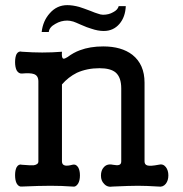

<svg xmlns="http://www.w3.org/2000/svg" viewBox="-20 -718 707 740"><path d="M127.9 -404.3V-95.7Q127.9 -84 110.4 -81.1Q98.6 -80.1 64.5 -83Q51.8 -86.9 43.9 -73.2Q38.1 -61.5 38.1 -43Q38.1 -23.4 43.9 -11.7Q51.8 2.9 64.5 1Q132.8 -2 174.8 -2Q217.8 -2 258.8 1Q272.5 3.9 281.2 -10.7Q288.1 -22.5 288.1 -42Q288.1 -61.5 281.2 -73.2Q272.5 -86.9 258.8 -83Q241.2 -78.1 230.5 -80.1Q218.8 -83 218.8 -95.7V-392.6Q243.2 -420.9 276.4 -437.5Q315.4 -455.1 363.3 -455.1Q406.2 -455.1 425.8 -438.5Q447.3 -419.9 447.3 -377V-95.7Q447.3 -84 437.5 -82Q431.6 -80.1 415 -83Q392.6 -87.9 379.9 -73.2Q369.1 -61.5 369.1 -41Q369.1 -21.5 380.9 -9.8Q393.6 4.9 415 1Q480.5 -2 511.7 -2Q543 -2 590.8 1Q608.4 3.9 619.1 -9.8Q628.9 -22.5 628.9 -42Q628.9 -61.5 619.1 -74.2Q608.4 -87.9 590.8 -83Q560.5 -77.1 548.8 -80.1Q537.1 -83 537.1 -95.7V-399.4Q537.1 -469.7 490.2 -506.8Q448.2 -539.1 377.9 -539.1Q327.1 -539.1 288.1 -524.4Q263.7 -515.6 240.2 -498L238.3 -497.1Q227.5 -490.2 223.6 -492.2Q216.8 -495.1 218.8 -518.6Q181.6 -515.6 142.6 -515.6Q107.4 -515.6 64.5 -518.6Q51.8 -522.5 43.9 -509.8Q38.1 -498 38.1 -478.5Q38.1 -460 43.9 -447.3Q51.8 -433.6 64.5 -434.6Q96.7 -437.5 110.4 -432.6Q127.9 -426.8 127.9 -404.3ZM437.5 -694.3Q433.6 -679.7 416 -670.9Q399.4 -661.1 377 -661.1Q368.2 -661.1 355.5 -666Q347.7 -668 329.1 -675.8Q300.8 -686.5 285.2 -691.4Q259.8 -698.2 239.3 -698.2Q199.2 -698.2 171.9 -667Q145.5 -637.7 140.6 -594.7H168Q169.9 -613.3 193.4 -626Q214.8 -638.7 239.3 -638.7Q249 -638.7 262.7 -634.8Q271.5 -631.8 291 -623Q317.4 -611.3 332 -607.4Q357.4 -598.6 379.9 -598.6Q417 -598.6 440.4 -626Q462.9 -652.3 464.8 -694.3Z"/></svg>

Font: Gungsuh
Style: Regular
Weight: 400
Version: Version 2.21